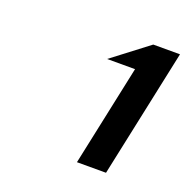

<svg xmlns="http://www.w3.org/2000/svg" viewBox="-79 -883 520 527"><g transform="rotate(20 181.0 -619.5)"><path d="M259.8 -726.6H178.2L283.7 -807.1H361.8L282.2 -432.1H197.3Z"/></g></svg>

Font: Tuffy
Style: BoldItalic
Weight: 700
Italic angle: -12°
Designer: Thatcher Ulrich, Karoly Barta, Michael Everson
Version: Version 001.271